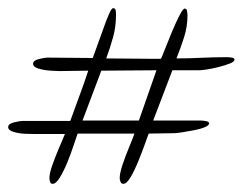

<svg xmlns="http://www.w3.org/2000/svg" viewBox="-26 -487 603 470"><path d="M103 -37Q98 -37 96.5 -42Q95 -47 95 -51Q95 -63 102.5 -84Q110 -105 119 -126Q128 -147 133 -159H57Q52 -159 36.5 -159.5Q21 -160 7.5 -164Q-6 -168 -6 -176Q-6 -184 8.5 -187.5Q23 -191 29 -191H146Q157 -222 168.5 -252.5Q180 -283 190 -314Q172 -314 154 -313.5Q136 -313 119 -313Q114 -313 98 -314Q82 -315 68.5 -319Q55 -323 55 -331Q55 -339 69.5 -342.5Q84 -346 90 -346Q118 -346 145.5 -345.5Q173 -345 201 -345L234 -436Q235 -439 241 -453Q247 -467 251 -467Q256 -467 257 -462Q258 -457 258 -452Q258 -422 251 -396.5Q244 -371 234 -344Q263 -344 293 -343.5Q323 -343 352 -343H368Q371 -349 378.5 -368.5Q386 -388 395.5 -410.5Q405 -433 413.5 -449.5Q422 -466 426 -466Q431 -466 432 -459.5Q433 -453 433 -450Q433 -422 424.5 -395.5Q416 -369 406 -344Q436 -344 466 -345.5Q496 -347 526 -347H530Q535 -347 541.5 -346Q548 -345 548 -341Q548 -336 536.5 -331.5Q525 -327 509.5 -323Q494 -319 480.5 -317Q467 -315 462 -315H396L349 -192H451Q454 -192 462.5 -192Q471 -192 478.5 -190.5Q486 -189 486 -185Q486 -180 475 -175.5Q464 -171 448 -168Q432 -165 419 -163Q406 -161 401 -161L338 -160Q335 -152 328 -132.5Q321 -113 312 -91Q303 -69 293.5 -53Q284 -37 276 -37Q271 -37 269 -42Q267 -47 267 -51Q267 -63 274 -84Q281 -105 290 -126.5Q299 -148 303 -160H164Q161 -152 154.5 -132Q148 -112 139 -90Q130 -68 120.5 -52.5Q111 -37 103 -37ZM176 -192H314Q325 -223 335.5 -253.5Q346 -284 357 -315L222 -314Z"/></svg>

Font: The Nautigal
Style: Bold
Weight: 700
Designer: Robert E. Leuschke
Foundry: Robert E. Leuschke
Version: Version 1.100; ttfautohint (v1.8.3)